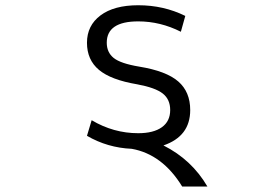

<svg xmlns="http://www.w3.org/2000/svg" viewBox="-20 -550 1040 721"><path d="M675.8 -490.2 659.2 -430.7Q582 -469.7 499 -469.7Q380.9 -469.7 380.9 -389.6Q380.9 -353.5 406.7 -332.5Q432.6 -311.5 502.9 -299.8Q604.5 -283.2 649.4 -244.1Q694.3 -205.1 694.3 -136.7Q694.3 -38.1 593.8 -3.9Q700.2 49.8 758.8 150.4H664.1Q589.8 29.3 474.6 8.8Q383.8 4.9 306.6 -40L324.2 -98.6Q406.2 -49.8 499 -49.8Q556.6 -49.8 587.9 -72.3Q619.1 -94.7 619.1 -136.7Q619.1 -176.8 591.3 -198.7Q563.5 -220.7 495.1 -233.4Q396.5 -250 351.6 -287.6Q306.6 -325.2 306.6 -389.6Q306.6 -454.1 357.4 -492.2Q408.2 -530.3 499 -530.3Q594.7 -530.3 675.8 -490.2Z"/></svg>

Font: GenEi Gothic M SemiLight
Style: Regular
Weight: 350
Designer: o_tamon (Modified); [Source Han Sans]
Ryoko NISHIZUKA  (kana & ideographs); Paul D. Hunt (Latin, Greek & Cyrillic); Wenl
Version: Version 1.1a;Original Version 1.004